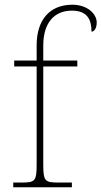

<svg xmlns="http://www.w3.org/2000/svg" viewBox="-20 -792 429 812"><path d="M36 0H284V-20H230C170 -20 163 -24 163 -98V-511H307V-536H163V-600C163 -691 206 -747 284 -747C351 -747 367 -707 367 -658C377 -658 389 -670 389 -697C389 -733 350 -772 286 -772C191 -772 135 -709 135 -600V-536H40V-511H135V-98C135 -24 128 -20 68 -20H36Z"/></svg>

Font: Noto Serif Sinhala Thin
Style: Regular
Weight: 100
Designer: Jelle Bosma - Monotype Design Team
Foundry: Monotype Imaging Inc.
Version: Version 2.007